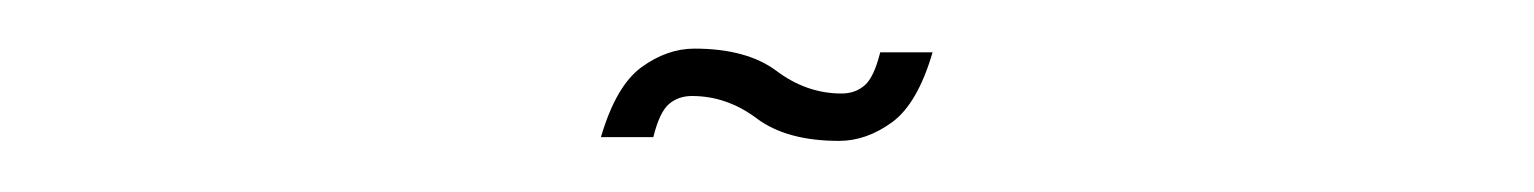

<svg xmlns="http://www.w3.org/2000/svg" viewBox="-20 -294 615 77"><path d="M354 -273Q348 -252.5 337.8 -245Q327.5 -237.5 316.5 -237.5Q295.5 -237.5 283.5 -246.5Q271.5 -255.5 257.5 -255.5Q252 -255.5 248.2 -252.2Q244.5 -249 242 -239H221Q227 -259.5 237.2 -267Q247.5 -274.5 258.5 -274.5Q279.5 -274.5 291.5 -265.5Q303.5 -256.5 317.5 -256.5Q323 -256.5 326.8 -259.8Q330.5 -263 333 -273Z"/></svg>

Font: Newsreader 72pt
Style: Bold Italic
Weight: 700
Italic angle: -17°
Designer: Hugues Gentile
Foundry: Production Type
Version: Version 1.003; ttfautohint (v1.8.3)